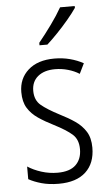

<svg xmlns="http://www.w3.org/2000/svg" viewBox="-55 -801 477 847"><g transform="rotate(-5 184.0 -377.5)"><path d="M332 -136Q332 -67 290.5 -28.5Q249 10 171 10Q128 10 94.5 0.5Q61 -9 38 -22V-78Q64 -61 98.5 -50Q133 -39 170 -39Q224 -39 250.5 -64.5Q277 -90 277 -134Q277 -177 251 -200Q225 -223 172 -250Q134 -269 104.5 -289Q75 -309 58 -336.5Q41 -364 41 -407Q41 -467 83 -504.5Q125 -542 199 -542Q235 -542 267.5 -533.5Q300 -525 327 -510L305 -465Q283 -479 255 -487Q227 -495 198 -495Q150 -495 122 -472Q94 -449 94 -408Q94 -367 120.5 -344.5Q147 -322 201 -294Q239 -275 268 -255Q297 -235 314.5 -207Q332 -179 332 -136ZM309 -757Q294 -735 270.5 -707Q247 -679 221 -652Q195 -625 174 -606H139V-617Q169 -654 196.5 -692Q224 -730 244 -765H309Z"/></g></svg>

Font: Noto Sans Ethiopic Condensed Light
Style: Regular
Weight: 300
Width: 3
Designer: Monotype Design Team
Foundry: Monotype Imaging Inc.
Version: Version 2.102; ttfautohint (v1.8.4.7-5d5b)